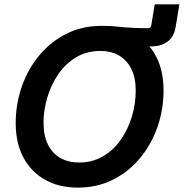

<svg xmlns="http://www.w3.org/2000/svg" viewBox="-20 -858 851 889"><path d="M443.8 -654.3 458 -738.3Q479 -738.3 494.6 -737.3Q510.3 -736.3 524.9 -734.6Q539.6 -732.9 557.9 -731.4Q576.2 -730 602.3 -728.8Q628.4 -727.5 667 -727.5Q677.7 -727.5 680.2 -738.8L696.3 -837.9H810.5L793.5 -734.4Q785.6 -687 755.6 -665Q725.6 -643.1 679.7 -643.1Q656.7 -643.1 636 -644.8Q615.2 -646.5 590.3 -648.7Q565.4 -650.9 530.3 -652.6Q495.1 -654.3 443.8 -654.3ZM340.3 10.7Q253.9 10.7 189.2 -25.4Q124.5 -61.5 88.6 -128.4Q52.7 -195.3 52.7 -288.1Q52.7 -376 80.8 -456.8Q108.9 -537.6 161.4 -601.1Q213.9 -664.6 287.1 -701.4Q360.4 -738.3 450.2 -738.3Q536.6 -738.3 601.1 -702.1Q665.5 -666 701.4 -599.1Q737.3 -532.2 737.3 -439Q737.3 -350.6 709 -269.8Q680.7 -189 628.2 -125.7Q575.7 -62.5 502.7 -25.9Q429.7 10.7 340.3 10.7ZM345.7 -105.5Q408.2 -105.5 457 -134.3Q505.9 -163.1 539.6 -211.4Q573.2 -259.8 590.8 -318.8Q608.4 -377.9 608.4 -438.5Q608.4 -498.5 587.9 -539.3Q567.4 -580.1 530.8 -601.1Q494.1 -622.1 444.8 -622.1Q382.3 -622.1 333.5 -593.3Q284.7 -564.5 251 -515.9Q217.3 -467.3 199.5 -408.2Q181.6 -349.1 181.6 -289.1Q181.6 -229.5 202.1 -188.5Q222.7 -147.5 259.5 -126.5Q296.4 -105.5 345.7 -105.5Z"/></svg>

Font: Inter 24pt SemiBold
Style: Italic
Weight: 600
Italic angle: -9.3988°
Designer: Rasmus Andersson
Foundry: rsms
Version: Version 4.001;git-66647c0bb